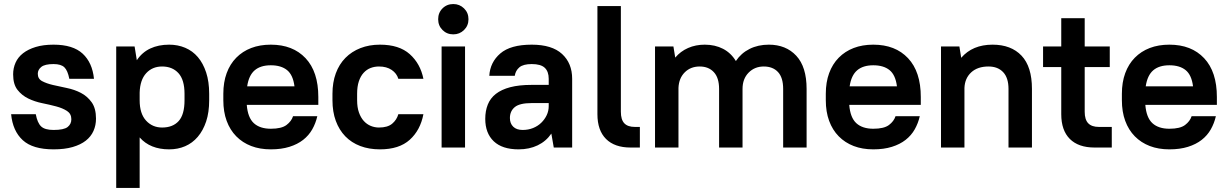

<svg xmlns="http://www.w3.org/2000/svg" viewBox="-20 -730 6076 950"><path d="M245 9Q142 9 92.5 -36.5Q43 -82 35 -165H157Q165 -122 183.5 -104.5Q202 -87 245 -87Q296 -87 314.5 -101.5Q333 -116 333 -140Q333 -167 311.5 -181Q290 -195 258 -203.5Q226 -212 189 -219.5Q152 -227 120 -242.5Q88 -258 66.5 -285.5Q45 -313 45 -362Q45 -393 57 -420Q69 -447 94 -466.5Q119 -486 156.5 -497.5Q194 -509 245 -509Q341 -509 389 -464.5Q437 -420 445 -340H323Q315 -381 298.5 -397Q282 -413 245 -413Q202 -413 184.5 -399Q167 -385 167 -365Q167 -340 188.5 -328.5Q210 -317 242 -309.5Q274 -302 311 -294.5Q348 -287 380 -270.5Q412 -254 433.5 -224Q455 -194 455 -143Q455 -110 442.5 -82Q430 -54 404.5 -34Q379 -14 339.5 -2.5Q300 9 245 9Z M817 9Q723 9 671 -50V200H555V-500H646L657 -432Q683 -471 723.5 -490Q764 -509 817 -509Q860 -509 896.5 -493.5Q933 -478 959 -447.5Q985 -417 1000 -371.5Q1015 -326 1015 -266V-234Q1015 -174 1000 -129Q985 -84 958.5 -53Q932 -22 896 -6.5Q860 9 817 9ZM782 -99Q835 -99 864 -131Q893 -163 893 -234V-266Q893 -335 863 -368Q833 -401 782 -401Q734 -401 703.5 -368Q673 -335 671 -272V-234Q671 -168 702.5 -133.5Q734 -99 782 -99Z M1320 9Q1266 9 1223 -7.5Q1180 -24 1149 -55.5Q1118 -87 1101.5 -132Q1085 -177 1085 -234V-266Q1085 -323 1101.5 -368Q1118 -413 1149 -444.5Q1180 -476 1223 -492.5Q1266 -509 1320 -509Q1429 -509 1492 -442Q1555 -375 1555 -250V-211H1201Q1206 -148 1236 -120.5Q1266 -93 1320 -93Q1373 -93 1397.5 -111.5Q1422 -130 1430 -155H1550Q1542 -120 1525 -90Q1508 -60 1480 -38Q1452 -16 1412 -3.5Q1372 9 1320 9ZM1320 -407Q1269 -407 1240 -382Q1211 -357 1203 -303H1437Q1430 -359 1400.5 -383Q1371 -407 1320 -407Z M1860 9Q1806 9 1762.5 -7.5Q1719 -24 1688.5 -55.5Q1658 -87 1641.5 -132Q1625 -177 1625 -234V-266Q1625 -322 1641.5 -367Q1658 -412 1689 -443.5Q1720 -475 1763.5 -492Q1807 -509 1860 -509Q1955 -509 2007.5 -462Q2060 -415 2075 -340H1951Q1943 -367 1918 -384Q1893 -401 1855 -401Q1833 -401 1813.5 -393.5Q1794 -386 1779 -369.5Q1764 -353 1755.5 -327.5Q1747 -302 1747 -266V-234Q1747 -199 1756 -173.5Q1765 -148 1780 -131.5Q1795 -115 1814.5 -107Q1834 -99 1855 -99Q1898 -99 1920.5 -118Q1943 -137 1951 -165H2075Q2060 -86 2007.5 -38.5Q1955 9 1860 9Z M2165 -500H2281V0H2165ZM2223 -560Q2191 -560 2169.5 -581.5Q2148 -603 2148 -635Q2148 -667 2169.5 -688.5Q2191 -710 2223 -710Q2254 -710 2276 -688.5Q2298 -667 2298 -635Q2298 -603 2276 -581.5Q2254 -560 2223 -560Z M2546 9Q2465 9 2423 -31Q2381 -71 2381 -142Q2381 -181 2393.5 -212.5Q2406 -244 2433.5 -265.5Q2461 -287 2504.5 -298.5Q2548 -310 2611 -310H2695V-340Q2695 -376 2675.5 -394.5Q2656 -413 2611 -413Q2569 -413 2550 -397Q2531 -381 2527 -355H2401Q2405 -422 2455.5 -465.5Q2506 -509 2611 -509Q2711 -509 2761 -463Q2811 -417 2811 -340V0H2720L2708 -69Q2682 -31 2640.5 -11Q2599 9 2546 9ZM2566 -87Q2594 -87 2617.5 -96.5Q2641 -106 2658 -122.5Q2675 -139 2685 -160Q2695 -181 2695 -205V-220H2611Q2551 -220 2527 -200Q2503 -180 2503 -146Q2503 -119 2519.5 -103Q2536 -87 2566 -87Z M3100 0Q3021 0 2978.5 -42.5Q2936 -85 2936 -165V-700H3052V-177Q3052 -138 3069 -120Q3086 -102 3121 -102H3146V0H3100Z M3221 -500H3312L3321 -445Q3347 -476 3384.5 -492.5Q3422 -509 3467 -509Q3518 -509 3557.5 -488.5Q3597 -468 3621 -428Q3647 -467 3689 -488Q3731 -509 3784 -509Q3869 -509 3920 -454Q3971 -399 3971 -290V0H3855V-290Q3855 -346 3829.5 -373.5Q3804 -401 3759 -401Q3714 -401 3684 -370.5Q3654 -340 3654 -290V0H3538V-290Q3538 -345 3512 -373Q3486 -401 3442 -401Q3397 -401 3368 -372Q3339 -343 3337 -295V0H3221Z M4301 9Q4247 9 4204 -7.5Q4161 -24 4130 -55.5Q4099 -87 4082.5 -132Q4066 -177 4066 -234V-266Q4066 -323 4082.5 -368Q4099 -413 4130 -444.5Q4161 -476 4204 -492.5Q4247 -509 4301 -509Q4410 -509 4473 -442Q4536 -375 4536 -250V-211H4182Q4187 -148 4217 -120.5Q4247 -93 4301 -93Q4354 -93 4378.5 -111.5Q4403 -130 4411 -155H4531Q4523 -120 4506 -90Q4489 -60 4461 -38Q4433 -16 4393 -3.5Q4353 9 4301 9ZM4301 -407Q4250 -407 4221 -382Q4192 -357 4184 -303H4418Q4411 -359 4381.5 -383Q4352 -407 4301 -407Z M4636 -500H4727L4736 -444Q4792 -509 4891 -509Q4983 -509 5034.5 -454.5Q5086 -400 5086 -290V0H4970V-290Q4970 -345 4943.5 -373Q4917 -401 4871 -401Q4817 -401 4785.5 -372Q4754 -343 4752 -295V0H4636Z M5141 -500H5231V-640H5347V-500H5471V-398H5347V-177Q5347 -138 5364.5 -120Q5382 -102 5417 -102H5481V0H5396Q5316 0 5273.5 -42.5Q5231 -85 5231 -165V-398H5141Z M5766 9Q5712 9 5669 -7.5Q5626 -24 5595 -55.5Q5564 -87 5547.5 -132Q5531 -177 5531 -234V-266Q5531 -323 5547.5 -368Q5564 -413 5595 -444.5Q5626 -476 5669 -492.5Q5712 -509 5766 -509Q5875 -509 5938 -442Q6001 -375 6001 -250V-211H5647Q5652 -148 5682 -120.5Q5712 -93 5766 -93Q5819 -93 5843.5 -111.5Q5868 -130 5876 -155H5996Q5988 -120 5971 -90Q5954 -60 5926 -38Q5898 -16 5858 -3.5Q5818 9 5766 9ZM5766 -407Q5715 -407 5686 -382Q5657 -357 5649 -303H5883Q5876 -359 5846.5 -383Q5817 -407 5766 -407Z"/></svg>

Font: PT Root UI Web Bold
Style: Regular
Weight: 700
Designer: Vitaly Kuzmin
Foundry: ParaType Ltd.
Version: Version 1.000W